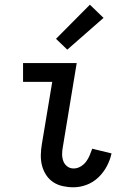

<svg xmlns="http://www.w3.org/2000/svg" viewBox="-20 -788 540 816"><path d="M292 8Q269 8 246.5 3Q224 -2 206 -14Q188 -26 176 -44.5Q164 -63 158.5 -84.5Q153 -106 153.5 -129.5Q154 -153 158 -176L202 -440H78V-520H306L247 -163Q244 -148 244 -132.5Q244 -117 249 -103.5Q254 -90 265.5 -81Q277 -72 293 -72Q308 -72 322 -80Q336 -88 345.5 -100.5Q355 -113 361 -127.5Q367 -142 372 -156L454 -136Q448 -108 434 -81.5Q420 -55 398 -34Q376 -13 348 -2.5Q320 8 292 8ZM266 -577 218 -623 362 -768 420 -712Z"/></svg>

Font: Iosevka Curly Slab Medium
Style: Italic
Weight: 500
Italic angle: -9°
Monospace: yes
Designer: Belleve Invis
Foundry: Belleve Invis
Version: Version 22.1.2; ttfautohint (v1.8.4)